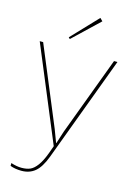

<svg xmlns="http://www.w3.org/2000/svg" viewBox="-157 -955 866 1248"><g transform="rotate(15 276.5 -331.5)"><path d="M515.1 -629.9H538.1L273.9 79.1Q245.6 153.8 208.5 184.3Q171.4 214.8 118.2 214.8Q75.2 214.8 42 202.1V183.1Q81.1 195.8 112.8 195.8Q147.5 195.8 171.1 185.5Q194.8 175.3 218 143.8Q241.2 112.3 262.2 55.2L279.8 5.9L15.1 -629.9H38.1L256.8 -104L289.1 -18.1H291L318.8 -104ZM356.9 -877.9 375 -859.9 200.2 -693.8 190.9 -703.1Z"/></g></svg>

Font: Sinkin Sans 100 Thin
Style: Regular
Weight: 100
Designer: Keith Bates
Foundry: K-Type
Version: Sinkin Sans (version 1.0)  by Keith Bates   •   © 2014   www